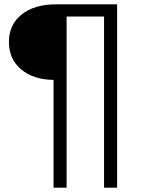

<svg xmlns="http://www.w3.org/2000/svg" viewBox="-20 -762 672 882"><path d="M226 -395Q134 -396 77.5 -443Q21 -490 21 -569Q21 -649 79.5 -695.5Q138 -742 236 -742H518V100H458V-686H286V100H226Z"/></svg>

Font: Belfius21
Style: Regular
Weight: 400
Designer: Montserrat's base design by Julieta Ulanovsky, modified by Coast SPRL for Belfius Bank NV.
Foundry: Montserrat's base design by Julieta Ulanovsky, modified by Coast SPRL for Belfius Bank NV.
Version: Version 2.000;FEAKit 1.0